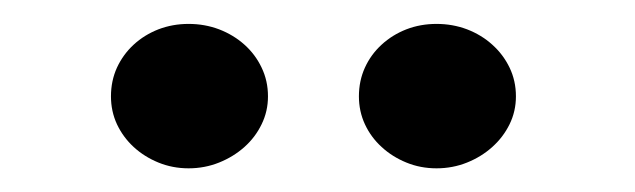

<svg xmlns="http://www.w3.org/2000/svg" viewBox="-20 -741 539 163"><path d="M140.1 -598.1Q126.5 -598.1 114.5 -603Q102.5 -607.9 93.5 -616.2Q84.5 -624.5 79.3 -635.5Q74.2 -646.5 74.2 -659.2Q74.2 -672.4 79.3 -683.6Q84.5 -694.8 93.5 -703.1Q102.5 -711.4 114.5 -716.1Q126.5 -720.7 140.1 -720.7Q153.8 -720.7 166 -716.1Q178.2 -711.4 187.5 -703.1Q196.8 -694.8 202.1 -683.6Q207.5 -672.4 207.5 -659.2Q207.5 -646.5 202.1 -635.5Q196.8 -624.5 187.5 -616.2Q178.2 -607.9 166 -603Q153.8 -598.1 140.1 -598.1ZM350.6 -598.1Q336.9 -598.1 325 -603Q313 -607.9 304 -616.2Q294.9 -624.5 289.8 -635.5Q284.7 -646.5 284.7 -659.2Q284.7 -672.4 289.8 -683.6Q294.9 -694.8 304 -703.1Q313 -711.4 325 -716.1Q336.9 -720.7 350.6 -720.7Q364.3 -720.7 376.5 -716.1Q388.7 -711.4 397.9 -703.1Q407.2 -694.8 412.6 -683.6Q418 -672.4 418 -659.2Q418 -646.5 412.6 -635.5Q407.2 -624.5 397.9 -616.2Q388.7 -607.9 376.5 -603Q364.3 -598.1 350.6 -598.1Z"/></svg>

Font: Basic
Style: Regular
Weight: 400
Designer: Magnus Gaarde
Foundry: Magnus Gaarde
Version: Version 1.003; ttfautohint (v1.1) -l 6 -r 16 -G 0 -x 16 -D l